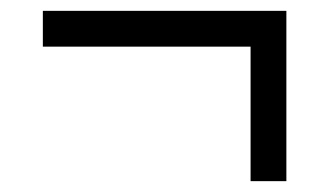

<svg xmlns="http://www.w3.org/2000/svg" viewBox="-20 -334 607 354"><path d="M59 -314H508V0H442V-248H59Z"/></svg>

Font: Red Hat Text
Style: Regular
Weight: 400
Designer: Pentagram / MCKL
Foundry: Pentagram / MCKL
Version: Version 1.005; Red Hat Text